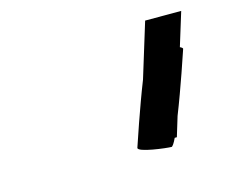

<svg xmlns="http://www.w3.org/2000/svg" viewBox="-55 -781 508 432"><g transform="rotate(-15 198.5 -565.0)"><path d="M222 -438C219 -428 286 -420 297 -420C299 -420 304 -427 309 -438H314L328 -484C351 -542 377 -620 379 -626C380 -628 377 -630 373 -632L397 -710H313L274 -583C251 -525 224 -444 222 -438Z"/></g></svg>

Font: bitstorm
Style: ultextobl
Weight: 400
Version: Version 0.2